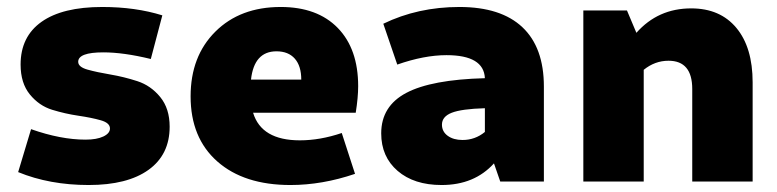

<svg xmlns="http://www.w3.org/2000/svg" viewBox="-20 -520 2227 550"><path d="M234 10Q122 10 32 -27L69 -150Q154 -120 225 -120Q257 -120 276 -129Q295 -138 295 -152Q295 -168 268.5 -175.5Q242 -183 204.5 -188.5Q167 -194 129.5 -205.5Q92 -217 65.5 -249.5Q39 -282 39 -335Q39 -415 99 -457.5Q159 -500 273 -500Q368 -500 445 -476L412 -351Q334 -370 276 -370Q204 -370 204 -343Q204 -328 231 -320.5Q258 -313 296.5 -306.5Q335 -300 373.5 -287.5Q412 -275 439 -242Q466 -209 466 -157Q466 -77 405.5 -33.5Q345 10 234 10Z M812 10Q679 10 602.5 -57.5Q526 -125 526 -244Q526 -359 597 -429.5Q668 -500 784 -500Q889 -500 947.5 -440Q1006 -380 1006 -273Q1006 -241 999 -197H705Q729 -118 839 -118Q897 -118 959 -139L997 -22Q903 10 812 10ZM772 -373Q708 -373 699 -292H843Q843 -331 824.5 -352Q806 -373 772 -373Z M1245 10Q1166 10 1119 -30.5Q1072 -71 1072 -138Q1072 -216 1144 -254Q1216 -292 1369 -296Q1366 -362 1259 -362Q1195 -362 1118 -335L1078 -452Q1177 -500 1296 -500Q1415 -500 1476.5 -442Q1538 -384 1538 -272V0H1413L1395 -52Q1339 10 1245 10ZM1246 -163Q1246 -143 1262.5 -131Q1279 -119 1305 -119Q1341 -119 1369 -142V-210Q1302 -208 1274 -197Q1246 -186 1246 -163Z M1651 0V-490H1776L1803 -426Q1865 -496 1960 -496Q2043 -496 2089.5 -440Q2136 -384 2136 -284V0H1963V-265Q1963 -346 1895 -346Q1856 -346 1824 -320V0Z"/></svg>

Font: Cantarell Extra Bold
Style: Regular
Weight: 800
Designer: Dave Crossland, Nikolaus Waxweiler, Florian Fecher, Jacques Le Bailly, Eben Sorkin, Alexei Vanyashin, Alexios Zavras, Em
Version: Version 0.303